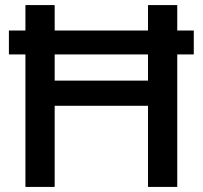

<svg xmlns="http://www.w3.org/2000/svg" viewBox="-20 -735 797 755"><path d="M562 0V-715H677V0ZM195 0H80V-715H195ZM185 -319V-418H572V-319ZM742 -521H15V-615H742Z"/></svg>

Font: Wix Madefor Display SemiBold
Style: Regular
Weight: 600
Designer: Dalton Maag Ltd
Foundry: Dalton Maag Ltd
Version: Version 3.100